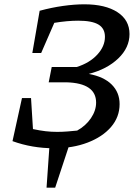

<svg xmlns="http://www.w3.org/2000/svg" viewBox="-20 -679 643 891"><path d="M38 -24 82 -224H124L133 -80Q166 -73 192 -70Q218 -67 246 -67Q269 -67 294 -69Q319 -71 338 -73Q378 -95 402 -130.5Q426 -166 426 -203Q426 -293 289 -297H206L220 -368H336Q396 -387 431.5 -425.5Q467 -464 467 -508Q467 -547 437 -565Q407 -583 343 -583Q293 -583 232 -573L171 -433H130L164 -629Q219 -644 272.5 -651.5Q326 -659 371 -659Q469 -659 525 -622.5Q581 -586 581 -521Q581 -458 529 -408Q477 -358 392 -336Q462 -323 498.5 -286.5Q535 -250 535 -196Q535 -136 495.5 -90Q456 -44 387 -17.5Q318 9 231 9Q129 9 38 -24ZM196 192 211 -23H307L236 192Z"/></svg>

Font: Piazzolla Medium
Style: Italic
Weight: 500
Italic angle: -11.3°
Designer: Juan Pablo del Peral
Foundry: Huerta Tipografica
Version: Version 1.330